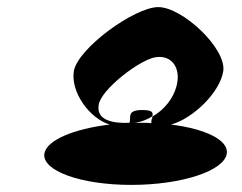

<svg xmlns="http://www.w3.org/2000/svg" viewBox="-20 -715 682 541"><path d="M105 -282C98 -234 207 -194 350 -194C493 -194 612 -234 619 -282C625 -320 559 -352 462 -364C526 -382 600 -456 609 -514C619 -578 494 -695 426 -695C359 -695 198 -578 188 -514C179 -456 231 -382 289 -364C188 -352 111 -320 105 -282ZM258 -419C263 -462 376 -549 420 -554C466 -560 491 -521 477 -471C468 -437 442 -405 410 -387C408 -381 405 -373 407 -368C397 -369 387 -369 377 -369C366 -369 354 -369 344 -368L345 -369C300 -367 251 -375 258 -419ZM344 -368C369 -368 389 -375 409 -387C412 -397 411 -405 381 -405C333 -405 352 -381 344 -368Z"/></svg>

Font: Ampere
Style: SCIta
Weight: 400
Version: Version 1